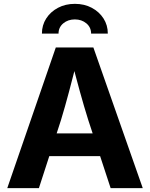

<svg xmlns="http://www.w3.org/2000/svg" viewBox="-20 -973 775 993"><path d="M17.6 0 268.6 -727.5H462.9L718.3 0H552.2L436.5 -352.1Q415 -420.4 393.3 -499Q371.6 -577.6 347.2 -672.9H382.3Q357.9 -577.6 336.9 -498.5Q315.9 -419.4 295.4 -352.1L181.2 0ZM175.3 -165.5V-283.2H560.5V-165.5ZM367.2 -953.1Q416.5 -953.1 454.8 -932.6Q493.2 -912.1 515.4 -877.4Q537.6 -842.8 537.6 -799.3H451.2Q451.2 -831.5 426.8 -852.1Q402.3 -872.6 367.2 -872.6Q331.5 -872.6 307.1 -852.1Q282.7 -831.5 282.7 -799.3H196.8Q196.8 -842.8 219 -877.4Q241.2 -912.1 279.8 -932.6Q318.4 -953.1 367.2 -953.1Z"/></svg>

Font: Inter 20pt
Style: Bold
Weight: 700
Version: Version 4.001;git-66647c0bb